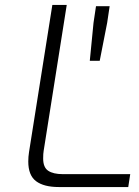

<svg xmlns="http://www.w3.org/2000/svg" viewBox="-20 -754 561 774"><path d="M94 -103Q94 -122 97 -141L191 -734H249L156 -146Q154 -135 154 -115Q154 -79 174.5 -65.5Q195 -52 233 -52H505L497 0H217Q157 0 125.5 -23.5Q94 -47 94 -103ZM357 -662 367 -729H422L412 -662L382 -509H342Z"/></svg>

Font: Exo Light
Style: Italic
Weight: 300
Italic angle: -9°
Designer: Natanael Gama
Foundry: Natanael Gama
Version: Version 1.500; ttfautohint (v1.6)